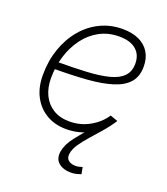

<svg xmlns="http://www.w3.org/2000/svg" viewBox="-138 -647 825 946"><g transform="rotate(20 275.0 -174.0)"><path d="M248.5 9.3Q189 9.3 144.3 -17.1Q99.6 -43.5 74.7 -90.8Q49.8 -138.2 49.8 -202.6Q49.8 -276.4 71.5 -339.6Q93.3 -402.8 132.8 -450.2Q172.4 -497.6 226.1 -523.7Q279.8 -549.8 342.8 -549.8Q393.6 -549.8 429.4 -533Q465.3 -516.1 484.1 -484.9Q502.9 -453.6 502.9 -410.6Q502.9 -358.4 475.1 -326.7Q447.3 -294.9 393.3 -278.1Q339.4 -261.2 261.2 -255.4Q183.1 -249.5 82.5 -249.5L86.4 -287.1Q177.2 -287.1 246.6 -290.8Q315.9 -294.4 363.3 -306.6Q410.6 -318.8 434.8 -343.8Q459 -368.7 459 -410.2Q459 -457 428.2 -483.2Q397.5 -509.3 339.8 -509.3Q282.2 -509.3 236.6 -484.4Q190.9 -459.5 158.9 -416.3Q127 -373 109.9 -317.9Q92.8 -262.7 92.8 -202.1Q92.8 -151.9 111.3 -113.5Q129.9 -75.2 165 -53.5Q200.2 -31.7 250.5 -31.7Q307.1 -31.7 355.5 -58.6Q403.8 -85.4 432.6 -128.9L472.2 -114.7Q438.5 -59.6 378.7 -25.1Q318.8 9.3 248.5 9.3ZM342.3 202.6Q303.2 202.6 278.8 182.1Q254.4 161.6 260.7 121.1Q267.6 83 298.6 43Q329.6 2.9 366.7 -37.6L471.7 -114.3Q450.7 -81.1 423.8 -50Q397 -19 371.6 9.5Q346.2 38.1 327.9 64.7Q309.6 91.3 305.7 115.7Q301.8 140.1 315.9 151.9Q330.1 163.6 354 163.6Q363.8 163.6 372.8 161.4Q381.8 159.2 389.2 156.7L396 192.4Q384.8 196.3 371.3 199.5Q357.9 202.6 342.3 202.6Z"/></g></svg>

Font: Inter 17pt ExtraLight
Style: Italic
Weight: 250
Italic angle: -9.3988°
Version: Version 4.001;git-66647c0bb